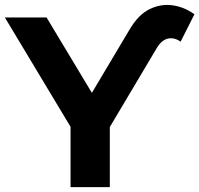

<svg xmlns="http://www.w3.org/2000/svg" viewBox="-34 -772 822 792"><path d="M768 -713 711 -600Q686 -618 660 -613Q634 -608 614 -576L419 -248V0H257V-249L-14 -700H158L345 -389L501 -651Q537 -712 583.5 -734.5Q630 -757 678.5 -750Q727 -743 768 -713Z"/></svg>

Font: Montserrat
Style: Bold
Weight: 700
Designer: Julieta Ulanovsky
Foundry: Julieta Ulanovsky
Version: Version 9.000; ttfautohint (v1.8.4.7-5d5b)